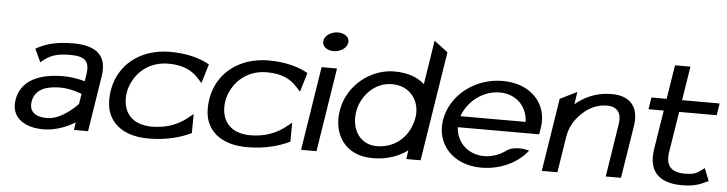

<svg xmlns="http://www.w3.org/2000/svg" viewBox="-43 -831 3896 1029"><g transform="rotate(5 1905.0 -317.0)"><path d="M49 -132C35 -45 100 11 212 11C288 11 355 -25 381 -41L375 0H451L498 -298C516 -409 460 -462 331 -462C238 -462 181 -444 135 -418L131 -416L164 -345L169 -350C215 -389 254 -399 321 -399C398 -399 427 -375 416 -304L410 -265C394 -270 346 -282 293 -282C167 -282 66 -241 49 -132ZM136 -132C147 -201 211 -220 283 -220C335 -220 386 -201 399 -196L390 -141C380 -130 304 -51 225 -51C164 -51 127 -76 136 -132Z M553 -226C548 -192 548 -160 554 -131C573 -48 646 11 778 11C872 11 949 -11 1003 -37L1006 -38L1007 -141L972 -113C926 -78 866 -54 789 -54C764 -54 739 -58 718 -66C660 -88 627 -145 640 -226C644 -251 653 -273 665 -294C698 -353 762 -398 849 -398C926 -398 975 -374 1008 -338L1034 -310L1065 -413L1063 -414C1017 -440 947 -462 853 -462C812 -462 774 -456 738 -444C643 -411 571 -338 553 -226Z M1083 -226C1078 -192 1078 -160 1084 -131C1103 -48 1176 11 1308 11C1402 11 1479 -11 1533 -37L1536 -38L1537 -141L1502 -113C1456 -78 1396 -54 1319 -54C1294 -54 1269 -58 1248 -66C1190 -88 1157 -145 1170 -226C1174 -251 1183 -273 1195 -294C1228 -353 1292 -398 1379 -398C1456 -398 1505 -374 1538 -338L1564 -310L1595 -413L1593 -414C1547 -440 1477 -462 1383 -462C1342 -462 1304 -456 1268 -444C1173 -411 1101 -338 1083 -226Z M1665 -593C1660 -563 1689 -542 1724 -542C1759 -542 1794 -563 1799 -593C1804 -623 1775 -644 1740 -644C1705 -644 1670 -623 1665 -593ZM1597 0H1680L1751 -451H1668Z M1785 -226C1766 -108 1826 11 1983 11C2063 11 2125 -14 2170 -47L2163 0H2240L2333 -589L2259 -645L2222 -408C2188 -439 2137 -462 2058 -462C1935 -462 1807 -368 1785 -226ZM1873 -227C1886 -311 1955 -393 2052 -393C2154 -393 2206 -311 2193 -227C2177 -128 2103 -55 1999 -55C1907 -55 1859 -136 1873 -227Z M2341 -226C2320 -95 2414 11 2567 11C2668 11 2757 -32 2810 -96L2815 -102L2808 -104C2808 -104 2748 -121 2702 -97H2701C2665 -69 2623 -52 2577 -52C2491 -52 2428 -111 2423 -194H2861L2867 -231C2887 -360 2794 -462 2642 -462C2489 -462 2362 -357 2341 -226ZM2432 -254C2462 -338 2543 -399 2632 -399C2719 -399 2780 -338 2783 -254Z M2892 0H2976L3007 -196C3016 -252 3047 -296 3082 -327C3112 -355 3157 -379 3210 -379C3269 -379 3290 -341 3281 -286L3236 0H3318L3363 -283C3378 -378 3337 -443 3229 -443C3145 -443 3081 -410 3035 -371L3045 -438L2954 -393Z M3433 -379H3515L3481 -165C3465 -53 3518 11 3645 11C3717 11 3746 -4 3782 -21L3788 -23L3761 -91L3756 -87C3723 -64 3716 -52 3655 -52C3580 -52 3552 -90 3563 -160L3598 -379H3800L3810 -443H3608L3637 -626H3554L3525 -443H3443Z"/></g></svg>

Font: Charger Sport
Style: DfBdExtObl
Weight: 400
Designer: Jasper
Foundry: Cannot Into Space Fonts
Version: Version 1.1